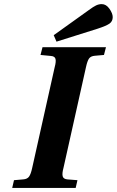

<svg xmlns="http://www.w3.org/2000/svg" viewBox="-20 -924 574 944"><path d="M40 0 48.8 -38.1 94.2 -42Q114.3 -43.5 123 -55.9Q131.8 -68.4 138.2 -98.1L249 -594.2Q256.3 -621.1 252.9 -634.3Q249.5 -647.5 230 -648.9L179.2 -653.8L189 -691.9H501L491.2 -653.8L446.8 -649.9Q426.3 -648.4 417.7 -636.2Q409.2 -624 402.8 -594.2L292 -98.1Q284.7 -71.3 288.1 -57.6Q291.5 -43.9 311 -42L360.8 -38.1L352.1 0ZM244.1 -751 416 -874Q439 -891.1 452.6 -897.5Q466.3 -903.8 480 -903.8Q502 -903.8 518.1 -880.9Q534.2 -857.9 534.2 -839.8Q534.2 -819.3 518.6 -808.1Q502.9 -796.9 460.9 -783.2L257.8 -719.2Z"/></svg>

Font: Linguistics Pro
Style: Bold Italic
Weight: 700
Italic angle: -12°
Designer: Stefan Peev, Context Ltd
Foundry: Stefan Peev, Context Ltd
Version: Version 001.000